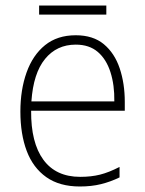

<svg xmlns="http://www.w3.org/2000/svg" viewBox="-20 -733 527 697"><path d="M255 -605Q318 -605 357 -572.5Q396 -540 414.5 -485Q433 -430 433 -363V-331H93Q92 -215 137.5 -153Q183 -91 271 -91Q311 -91 343 -99Q375 -107 414 -127V-89Q381 -73 346.5 -64.5Q312 -56 270 -56Q196 -56 148 -90Q100 -124 77 -185Q54 -246 54 -328Q54 -407 76.5 -470Q99 -533 143.5 -569Q188 -605 255 -605ZM255 -571Q186 -571 143.5 -519Q101 -467 94 -365H395Q396 -424 381 -471Q366 -518 335 -544.5Q304 -571 255 -571ZM366 -713V-680H122V-713Z"/></svg>

Font: Noto Sans Malayalam UI SemiCondensed ExtraLight
Style: Regular
Weight: 200
Width: 4
Designer: Jelle Bosma - Monotype Design Team
Foundry: Monotype Imaging Inc.
Version: Version 2.104; ttfautohint (v1.8.4.7-5d5b)